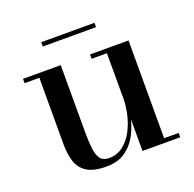

<svg xmlns="http://www.w3.org/2000/svg" viewBox="-108 -691 823 813"><g transform="rotate(-20 303.0 -285.0)"><path d="M238.5 10Q180.5 10 150.5 -9.8Q120.5 -29.5 110 -63.5Q99.5 -97.5 99.5 -141V-440.5H33V-460H203V-155Q203 -113 206.8 -82.8Q210.5 -52.5 222.8 -36.2Q235 -20 261 -20Q298 -20 325 -41Q352 -62 369.5 -95Q387 -128 395.5 -165.5Q404 -203 404 -236L416 -238Q416 -204 408.2 -161.8Q400.5 -119.5 381 -80.2Q361.5 -41 327 -15.5Q292.5 10 238.5 10ZM404 0V-440.5H335V-460H508.5V-19.5H574V0ZM158.5 -560V-579.5H398.5V-560Z"/></g></svg>

Font: Bodoni Moda 11pt Medium
Style: Regular
Weight: 500
Designer: Owen Earl
Foundry: indestructible type
Version: Version 2.004